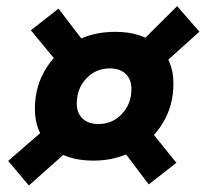

<svg xmlns="http://www.w3.org/2000/svg" viewBox="-20 -646 650 607"><path d="M274.9 -138.2Q188 -138.2 139.2 -182.6Q90.3 -227.1 90.3 -301.8Q90.3 -371.1 123.5 -426.3Q156.7 -481.4 214.1 -513.4Q271.5 -545.4 343.8 -545.4Q430.2 -545.4 479.2 -501Q528.3 -456.5 528.3 -381.8Q528.3 -312.5 494.9 -257.3Q461.4 -202.1 404.3 -170.2Q347.2 -138.2 274.9 -138.2ZM71.3 -59.6 5.9 -137.2 117.7 -234.4 200.2 -174.3ZM450.2 -63 364.3 -176.8 450.2 -239.7 537.6 -131.3ZM291 -253.9Q335.4 -253.9 365.5 -285.9Q395.5 -317.9 395.5 -364.7Q395.5 -395 377.4 -412.4Q359.4 -429.7 327.1 -429.7Q282.7 -429.7 252.7 -397.7Q222.7 -365.7 222.7 -318.8Q222.7 -289.1 240.7 -271.5Q258.8 -253.9 291 -253.9ZM158.7 -452.1 77.6 -550.3 165 -618.7 252 -504.9ZM501 -447.3 420.4 -507.8 540 -626.5 610.4 -545.9Z"/></svg>

Font: Cascadia Mono NF
Style: Italic
Weight: 400
Italic angle: -10°
Monospace: yes
Designer: Aaron Bell
Foundry: Saja Typeworks
Version: Version 2404.023